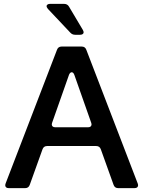

<svg xmlns="http://www.w3.org/2000/svg" viewBox="-20 -974 742 994"><path d="M695 -16Q695 0 676 0H592Q574 0 568 -17L502 -201Q496 -218 478 -218H224Q206 -218 200 -201L134 -17Q128 0 110 0H26Q7 0 7 -16L9 -24L275 -716Q281 -733 299 -733H403Q421 -733 427 -716L693 -24ZM351 -600Q347 -600 343 -596Q339 -592 337 -586L250 -339L248 -331Q248 -315 267 -315H435Q454 -315 454 -331L452 -339L365 -586Q360 -600 351 -600ZM413 -807Q413 -801 408 -797.5Q403 -794 395 -794H369Q354 -794 344 -805L228 -928Q221 -937 221 -942Q221 -947 226 -950.5Q231 -954 239 -954H311Q329 -954 337 -940L409 -819Q413 -811 413 -807Z"/></svg>

Font: Shippori Antique B1
Style: Regular
Weight: 400
Designer: FONTDASU
Foundry: FONTDASU / Google Inc. / but / Adobe
Version: Version 2.001